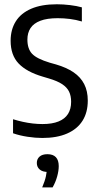

<svg xmlns="http://www.w3.org/2000/svg" viewBox="-20 -622 448 876"><path d="M173 7.5Q141.5 7.5 105.5 2Q69.5 -3.5 39.5 -14V-78Q62 -71 85 -66Q108 -61 130.2 -58.5Q152.5 -56 174 -56Q218 -56 247 -67.8Q276 -79.5 290.2 -102Q304.5 -124.5 304.5 -157.5Q304.5 -184.5 295.2 -203.8Q286 -223 264 -237.8Q242 -252.5 203 -264L174.5 -272.5Q101.5 -294 65 -332.2Q28.5 -370.5 28.5 -436Q28.5 -487 51.8 -524.2Q75 -561.5 122 -582Q169 -602.5 239.5 -602.5Q268 -602.5 299.2 -598.8Q330.5 -595 353.5 -588.5V-524Q326.5 -532 298.8 -535.5Q271 -539 243.5 -539Q194.5 -539 164 -527.2Q133.5 -515.5 119.2 -493.8Q105 -472 105 -441.5Q105 -399.5 126.2 -376.8Q147.5 -354 207 -336L235.5 -328Q283.5 -314 315.8 -292Q348 -270 364.2 -238.2Q380.5 -206.5 380.5 -163Q380.5 -109 356.5 -71Q332.5 -33 286.2 -12.8Q240 7.5 173 7.5ZM172.5 233Q185 203.5 189.5 182.2Q194 161 194 141L206 162.5H198Q174 162.5 161 151.2Q148 140 148 121.5Q148 103.5 160.5 92.5Q173 81.5 196.5 81.5Q222 81.5 235 95.2Q248 109 248 136Q248 157 240.8 183.2Q233.5 209.5 220 233Z"/></svg>

Font: Encode Sans SC Condensed
Style: Regular
Weight: 400
Width: 3
Designer: Multiple Designers
Foundry: Impallari Type
Version: Version 3.002